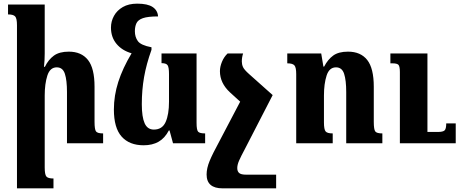

<svg xmlns="http://www.w3.org/2000/svg" viewBox="-20 -785 2527 1052"><path d="M545 -54V0H347V-281Q347 -345 335.5 -380.5Q324 -416 291 -416Q254 -416 239.5 -371Q225 -326 225 -262V133Q225 171 234 182Q243 193 273 193V247H73V-647Q73 -684 63 -695Q53 -706 24 -706V-760H225V-492Q225 -474 224 -455.5Q223 -437 221 -419H226Q245 -458 275 -480Q305 -502 357 -502Q426 -502 462 -456.5Q498 -411 498 -310V-118Q498 -76 506 -65Q514 -54 545 -54Z M767 11Q689 11 646.5 -36.5Q604 -84 604 -185Q604 -261 628 -336Q652 -411 701 -493Q649 -508 618.5 -544.5Q588 -581 588 -634Q588 -668 604.5 -698Q621 -728 653 -746.5Q685 -765 732 -765Q789 -765 816.5 -746.5Q844 -728 846 -695Q790 -695 763 -685.5Q736 -676 727.5 -657.5Q719 -639 719 -614Q719 -582 735.5 -559.5Q752 -537 810 -526V-512Q782 -434 769.5 -363Q757 -292 757 -214Q757 -144 772.5 -109.5Q788 -75 823 -75Q869 -75 887.5 -116.5Q906 -158 906 -228V-379Q906 -417 898 -428Q890 -439 865 -439V-492H1057V-112Q1057 -73 1065.5 -63.5Q1074 -54 1104 -54V0H928L909 -70H905Q883 -28 849 -8.5Q815 11 767 11Z M1474 -264 1322 31Q1300 72 1290 95Q1280 118 1280 136Q1280 154 1290.5 163Q1301 172 1328 172H1493V247H1200Q1112 247 1112 171Q1112 137 1128.5 97Q1145 57 1180 -7L1296 -228L1240 -279Q1185 -330 1185 -395Q1185 -419 1196 -446Q1207 -473 1227 -492H1312Q1305 -471 1305 -448Q1305 -432 1311.5 -417.5Q1318 -403 1345 -379L1474 -264Z M2075 -54V0H1877V-281Q1877 -345 1865.5 -380.5Q1854 -416 1821 -416Q1784 -416 1769.5 -371Q1755 -326 1755 -262V-114Q1755 -76 1764 -65Q1773 -54 1803 -54V0H1603V-379Q1603 -416 1593 -427Q1583 -438 1554 -438V-492H1740L1752 -420H1756Q1776 -459 1805.5 -480.5Q1835 -502 1887 -502Q1956 -502 1992 -456.5Q2028 -411 2028 -310V-118Q2028 -76 2036 -65Q2044 -54 2075 -54ZM2477 -109V0H2171V-390Q2171 -422 2163 -430Q2155 -438 2130 -438H2119V-492H2322V-62H2379Q2407 -62 2416 -70.5Q2425 -79 2425 -109Z"/></svg>

Font: Noto Serif Armenian Condensed ExtraBold
Style: Regular
Weight: 800
Width: 3
Designer: Monotype Design Team
Foundry: Monotype Imaging Inc.
Version: Version 2.008; ttfautohint (v1.8.4.7-5d5b)